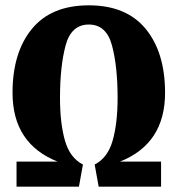

<svg xmlns="http://www.w3.org/2000/svg" viewBox="-20 -700 672 720"><path d="M599 -352Q599 -161 430 -94H584V0H350L335 -83Q384 -108 402.5 -173Q421 -238 421 -333Q421 -451 400 -529.5Q379 -608 313 -608Q247 -608 226 -529.5Q205 -451 205 -333Q205 -238 223.5 -173Q242 -108 291 -83L276 0H42V-94H196Q27 -161 27 -352Q27 -503 99.5 -591.5Q172 -680 313 -680Q454 -680 526.5 -591.5Q599 -503 599 -352Z"/></svg>

Font: Sansita
Style: Bold
Weight: 700
Designer: Pablo Cosgaya
Foundry: Omnibus-Type
Version: Version 1.006